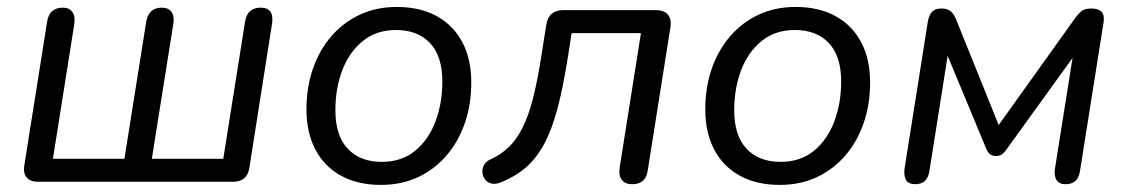

<svg xmlns="http://www.w3.org/2000/svg" viewBox="-20 -515 3194 544"><path d="M640.2 0H87.8Q66.3 0 55.9 -11.9Q45.4 -23.9 48.8 -45.8L113.7 -454.9Q117.1 -474.4 128.3 -483.8Q139.5 -493.3 157.9 -493.3Q176.9 -493.3 185.3 -480.7Q193.8 -468.1 190.4 -446.2L129.9 -65.1H332.5L394.4 -454Q397.8 -473.4 408.8 -483.4Q419.7 -493.3 438.2 -493.3Q457.1 -493.3 465.8 -481.4Q474.5 -469.5 471.1 -447.6L410.2 -65.1H612.6L674.6 -454.9Q678 -474.4 688.9 -483.8Q699.9 -493.3 718.3 -493.3Q757.6 -493.3 750.8 -448.1L686.5 -39Q680.1 0 640.2 0Z M1059.2 8.9Q994.1 8.9 946.6 -17Q899.1 -42.9 873.7 -91.1Q848.3 -139.2 848.3 -205.2Q848.3 -266.9 866.4 -319.7Q884.5 -372.4 918.5 -412Q952.6 -451.6 999.5 -473.4Q1046.3 -495.3 1104.4 -495.3Q1170 -495.3 1217.3 -469.3Q1264.6 -443.4 1289.9 -395.5Q1315.3 -347.6 1315.3 -281.2Q1315.3 -219.4 1297.2 -166.7Q1279.1 -114 1245.1 -74.4Q1211 -34.8 1164.2 -12.9Q1117.3 8.9 1059.2 8.9ZM1061.7 -56.4Q1117.2 -56.4 1155.4 -87.1Q1193.5 -117.9 1213.4 -169.8Q1233.3 -221.7 1233.3 -284.1Q1233.3 -355.8 1198.5 -392.9Q1163.6 -430 1101.9 -430Q1046.9 -430 1008.5 -399.2Q970.1 -368.4 950.2 -317Q930.3 -265.7 930.3 -202.2Q930.3 -131 965.2 -93.7Q1000 -56.4 1061.7 -56.4Z M1771.3 6.9Q1751.5 6.9 1742 -5.2Q1732.6 -17.3 1735.5 -38.7L1796 -421.2H1599.6L1589.6 -357.1Q1576 -270 1559.9 -208.9Q1543.9 -147.8 1521.6 -106.7Q1499.4 -65.6 1469.2 -39.8Q1439 -14.1 1397.1 2.5Q1382.5 7.9 1371.5 4.8Q1360.6 1.7 1354.2 -6.8Q1347.9 -15.3 1346.9 -26.3Q1345.9 -37.2 1351.1 -47.2Q1356.2 -57.1 1368.9 -63Q1399.2 -76.6 1421.3 -98Q1443.5 -119.4 1460.7 -153.5Q1477.8 -187.6 1490.7 -238.5Q1503.6 -289.4 1514.7 -361.9L1527.7 -444.1Q1534 -486.3 1576.7 -486.3H1837.6Q1861.4 -486.3 1872.4 -473.5Q1883.3 -460.6 1879.4 -436.8L1815 -30.4Q1809.2 6.9 1771.3 6.9Z M2189.2 8.9Q2124.1 8.9 2076.6 -17Q2029.1 -42.9 2003.7 -91.1Q1978.3 -139.2 1978.3 -205.2Q1978.3 -266.9 1996.4 -319.7Q2014.5 -372.4 2048.5 -412Q2082.6 -451.6 2129.5 -473.4Q2176.3 -495.3 2234.4 -495.3Q2300 -495.3 2347.3 -469.3Q2394.6 -443.4 2419.9 -395.5Q2445.3 -347.6 2445.3 -281.2Q2445.3 -219.4 2427.2 -166.7Q2409.1 -114 2375.1 -74.4Q2341 -34.8 2294.2 -12.9Q2247.3 8.9 2189.2 8.9ZM2191.7 -56.4Q2247.2 -56.4 2285.4 -87.1Q2323.5 -117.9 2343.4 -169.8Q2363.3 -221.7 2363.3 -284.1Q2363.3 -355.8 2328.5 -392.9Q2293.6 -430 2231.9 -430Q2176.9 -430 2138.5 -399.2Q2100.1 -368.4 2080.2 -317Q2060.3 -265.7 2060.3 -202.2Q2060.3 -131 2095.2 -93.7Q2130 -56.4 2191.7 -56.4Z M2573.4 6.9Q2554 6.9 2547.2 -5Q2540.4 -16.9 2542.8 -36.8L2609.2 -455.6Q2610.7 -463.4 2614.1 -471.4Q2617.5 -479.4 2625.2 -485.2Q2632.9 -490.9 2647.4 -490.9Q2659.5 -490.9 2667 -487.1Q2674.6 -483.2 2679.7 -476.6Q2684.8 -470.1 2688.2 -461.8L2809.6 -160.8L3028.7 -467.1Q3036.1 -476.9 3045 -483.9Q3054 -490.9 3072.4 -490.9Q3092.2 -490.9 3101.2 -481.3Q3110.1 -471.6 3106.7 -451.2L3039.8 -29.5Q3034 6.9 2999 6.9Q2981.1 6.9 2973.6 -4.7Q2966.1 -16.4 2969 -36.8L3025.6 -393.2H3049.5L2830 -89.2Q2826 -83.1 2819.4 -78.1Q2812.8 -73 2801.7 -73Q2790.6 -73 2784.4 -78.6Q2778.3 -84.2 2774.8 -92.6L2649.9 -393.2H2670.8L2613.2 -29.5Q2607.4 6.9 2573.4 6.9Z"/></svg>

Font: Nunito Variable Extra Light
Style: Italic
Weight: 200
Italic angle: -9°
Designer: Vernon Adams
Foundry: Vernon Adams
Version: Version 3.602